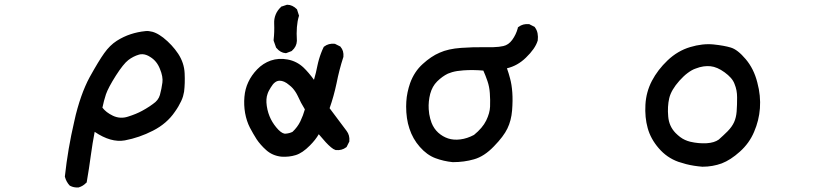

<svg xmlns="http://www.w3.org/2000/svg" viewBox="-20 -663 3540 822"><path d="M314.9 139.6Q295.9 140.6 280.8 132.8L279.3 131.8L277.8 130.9Q263.7 115.2 258.3 95.2L257.8 93.8V91.8Q270.5 -25.9 297.9 -143.1Q304.2 -172.9 311.8 -199.2Q319.3 -225.6 327.6 -249.3Q335.9 -272.9 345 -293.7Q354 -314.5 363.8 -332.5Q402.8 -402.8 426.3 -435.5Q450.2 -469.2 480 -488.3Q494.6 -497.6 509.5 -504.6Q524.4 -511.7 539.6 -516.6Q569.3 -526.4 602.5 -529.8Q609.9 -530.8 617.4 -529.8Q625 -528.8 632.6 -526.9Q640.1 -524.9 647.9 -521.2Q655.8 -517.6 663.3 -512.7Q670.9 -507.8 678.7 -502Q688.5 -494.1 697.3 -486.1Q706.1 -478 713.9 -469.5Q721.7 -460.9 729 -451.9Q736.3 -442.9 742.7 -433.1Q768.6 -393.6 770.5 -349.1Q772.5 -306.2 768.1 -270.5Q766.6 -261.2 763.7 -251Q760.7 -240.7 755.6 -230Q750.5 -219.2 743.9 -207.8Q737.3 -196.3 728.5 -184.1Q694.3 -133.8 634.8 -103.5Q576.7 -73.7 514.6 -62Q455.1 -51.3 385.3 -98.6Q376 -50.3 369.1 0.5Q361.3 59.1 351.6 114.7L351.1 118.2L348.6 120.1Q335.4 133.8 317.4 139.2L316.4 139.6ZM635.3 -218.3Q657.7 -232.9 664.6 -256.3Q671.9 -283.2 675.3 -309.6Q678.7 -334.5 664.6 -368.2Q651.4 -401.9 623.5 -418.9Q614.7 -424.8 606.2 -427.7Q597.7 -430.7 589.8 -430.9Q582 -431.2 575.2 -429.2Q550.3 -421.9 529.3 -405.8Q508.3 -389.6 476.1 -339.4Q460 -314 449.2 -293.7Q438.5 -273.4 433.6 -259.3Q424.3 -231 418.5 -202.1Q426.3 -191.9 437.3 -183.3Q448.2 -174.8 463.4 -167.5Q494.6 -152.8 527.8 -163.6Q563.5 -174.8 588.4 -188.5Q596.2 -192.9 604.2 -197.5Q612.3 -202.1 619.9 -207.3Q627.4 -212.4 634.8 -217.8H635.3Z M1184.6 7.8Q1146 3.4 1119.6 -20.5Q1106.9 -31.7 1096.7 -43.5Q1086.4 -55.2 1078.6 -66.9Q1064 -89.8 1049.8 -116.7Q1035.6 -144.5 1029.3 -179.2Q1023.4 -213.4 1026.4 -248Q1029.3 -282.7 1043 -311.5Q1049.8 -326.2 1059.3 -339.8Q1068.8 -353.5 1081.1 -366.2Q1106 -392.1 1139.2 -403.8Q1173.3 -415.5 1211.9 -408.2Q1250.5 -400.9 1279.3 -374Q1290 -363.8 1301.5 -350.3Q1313 -336.9 1324.2 -321.3Q1328.6 -336.4 1332.3 -351.3Q1335.9 -366.2 1338.9 -381.8Q1340.3 -388.7 1342 -395.5Q1343.8 -402.3 1345.7 -409.2Q1347.7 -416 1349.9 -422.6Q1352.1 -429.2 1354.5 -435.5Q1356.9 -441.9 1359.6 -448.2Q1362.3 -454.6 1365.2 -460.4L1366.2 -462.4L1368.2 -463.9Q1386.7 -478 1412.1 -475.6H1414.1L1415.5 -474.6L1435.1 -464.8L1437 -463.9L1438 -462.4Q1452.6 -445.8 1450.2 -419.9V-418.9L1449.7 -418Q1432.1 -363.8 1420.9 -306.6Q1409.2 -251 1391.1 -199.7L1463.9 -102.5Q1478 -84 1475.6 -58.6V-56.6L1474.6 -55.2L1464.8 -35.6L1463.9 -33.7L1461.9 -32.2Q1443.4 -18.1 1418 -20.5H1417L1416 -21Q1407.7 -23.4 1397 -32.5Q1386.2 -41.5 1374.3 -54.4Q1362.3 -67.4 1344.7 -88.4Q1331.1 -64.5 1306.6 -40Q1274.9 -7.8 1246.1 1Q1217.8 9.8 1185.1 7.8ZM1232.4 -98.6Q1253.9 -118.7 1266.1 -144Q1277.8 -168.5 1285.2 -194.8Q1267.6 -223.1 1254.9 -252Q1250.5 -261.2 1245.1 -269.5Q1239.7 -277.8 1233.2 -285.2Q1226.6 -292.5 1218.3 -298.8Q1207 -308.6 1196.8 -313Q1186.5 -317.4 1177.7 -317.4Q1171.9 -317.4 1167 -315.7Q1162.1 -314 1157.5 -310.5Q1152.8 -307.1 1148.4 -301.8Q1143.6 -295.4 1139.4 -288.8Q1135.3 -282.2 1131.6 -275.4Q1127.9 -268.6 1125.5 -261.2Q1117.7 -240.2 1122.1 -209.5Q1124.5 -193.4 1128.9 -179.4Q1133.3 -165.5 1139.6 -152.8Q1152.3 -127.9 1171.9 -107.4Q1176.8 -102.5 1181.2 -99.1Q1185.5 -95.7 1189.5 -93.8Q1193.4 -91.8 1196.8 -91.1Q1200.2 -90.3 1203.6 -90.8Q1220.2 -92.3 1232.4 -98.6ZM1227.1 -443.8 1206.5 -436 1204.6 -435.5H1202.6Q1180.7 -437 1163.6 -457.5L1162.1 -459L1161.6 -460.4L1151.9 -487.8L1151.4 -490.2V-492.2Q1155.3 -525.9 1153.8 -562Q1152.8 -582.5 1160.2 -600.6Q1167.5 -618.7 1182.6 -632.8L1184.1 -634.8L1186.5 -635.3L1207 -642.1L1208.5 -642.6H1210Q1221.2 -642.6 1231.4 -637.7Q1241.7 -632.8 1250.5 -624L1252 -622.1L1252.4 -620.1L1259.3 -598.6L1260.3 -595.7L1259.3 -592.8Q1247.1 -552.7 1251 -488.8V-488.3V-487.8Q1250 -463.4 1230 -445.8L1229 -444.8Z M1918 31.2Q1879.4 27.3 1844.2 14.2Q1807.6 0.5 1777.3 -34.2Q1747.1 -68.4 1732.9 -112.3Q1725.6 -133.8 1722.2 -157.7Q1718.8 -181.6 1718.8 -207Q1718.8 -217.3 1719.5 -227.5Q1720.2 -237.8 1721.4 -247.8Q1722.7 -257.8 1724.9 -267.8Q1727.1 -277.8 1729.7 -287.6Q1732.4 -297.4 1735.8 -307.1Q1744.6 -331.5 1758.1 -352.1Q1771.5 -372.6 1790 -389.2Q1807.6 -405.3 1825.7 -417.5Q1843.8 -429.7 1862.3 -437.5Q1898.9 -454.1 1954.1 -458Q2007.3 -461.9 2059.1 -460.9Q2076.2 -460.4 2090.3 -460.9Q2104.5 -461.4 2115.5 -462.6Q2126.5 -463.9 2134.8 -465.8Q2157.2 -470.7 2172.9 -492.2Q2189.5 -515.1 2196.8 -542.5L2197.3 -545.9L2200.2 -547.9Q2218.8 -562 2244.1 -559.6H2246.1L2247.6 -558.6L2267.1 -548.8L2269 -547.9L2270.5 -545.4Q2278.8 -534.2 2281.5 -520Q2284.2 -505.9 2282.2 -489.7V-489.3L2281.7 -488.3Q2271.5 -454.6 2231.4 -416Q2195.8 -381.3 2150.4 -370.6Q2158.2 -348.6 2163.6 -327.6Q2170.9 -301.3 2173.3 -267.1Q2175.8 -233.4 2172.4 -190.4Q2168.9 -147 2152.3 -112.8Q2136.2 -79.1 2094.7 -36.6Q2053.2 6.8 2009.3 19Q1967.3 31.2 1918.9 31.2H1918.5ZM2009.3 -85.4Q2045.9 -115.2 2061.5 -147Q2077.1 -179.2 2078.1 -206.5Q2078.6 -220.7 2078.4 -235.1Q2078.1 -249.5 2077.1 -264.2Q2075.2 -292 2066.9 -315.9Q2063 -327.1 2058.6 -338.6Q2054.2 -350.1 2049.3 -360.8Q2004.9 -364.7 1964.4 -361.8Q1949.7 -360.8 1937.5 -358.9Q1925.3 -356.9 1915.3 -354Q1905.3 -351.1 1897.5 -347.7Q1874 -336.4 1851.6 -314.5Q1840.8 -303.7 1833.5 -290.5Q1826.2 -277.3 1821.8 -261.2Q1813.5 -228.5 1815.4 -195.8Q1815.9 -185.1 1817.6 -174.8Q1819.3 -164.6 1821.8 -155.3Q1824.2 -146 1827.6 -137.2Q1837.4 -112.3 1856 -95.2Q1875 -78.1 1898.4 -70.3Q1921.9 -62.5 1950.9 -66.2Q1980 -69.8 2009.3 -85.4Z M2986.8 50.8Q2968.8 49.3 2951.4 46.6Q2934.1 43.9 2917.2 39.6Q2900.4 35.2 2884.3 29.8Q2835 12.2 2800.3 -28.3Q2765.6 -68.4 2752.9 -114.7Q2746.6 -137.2 2744.1 -162.4Q2741.7 -187.5 2743.2 -214.4Q2746.1 -269 2771 -316.9Q2795.9 -364.3 2837.9 -404.3Q2880.9 -445.3 2934.6 -461.4Q2988.3 -477.5 3035.2 -472.7Q3081.1 -467.8 3108.4 -459.5Q3123.5 -455.1 3139.4 -442.6Q3155.3 -430.2 3172.6 -409.7Q3189.9 -389.2 3202.4 -364.3Q3214.8 -339.4 3222.2 -310.1Q3230 -281.2 3232.7 -253.4Q3235.4 -225.6 3233.4 -199.2Q3229.5 -147 3208.5 -98.6Q3188 -49.8 3147.5 -13.7Q3107.9 22 3069.8 36.6Q3050.8 43.5 3030.3 47.1Q3009.8 50.8 2987.3 50.8ZM3057.1 -65.4Q3066.9 -73.7 3075.9 -82.5Q3085 -91.3 3095.2 -101.1Q3113.8 -120.1 3122.8 -139.9Q3131.8 -159.7 3133.8 -186Q3134.8 -200.2 3135.3 -215.1Q3135.7 -230 3135.7 -246.1Q3135.7 -261.2 3133.1 -275.6Q3130.4 -290 3124.5 -304.2Q3119.6 -317.4 3108.9 -329.6Q3098.1 -341.8 3082 -353.5Q3050.3 -376.5 3022 -379.4Q3007.8 -380.9 2991.9 -378.7Q2976.1 -376.5 2958.5 -369.6Q2949.7 -366.7 2941.2 -361.8Q2932.6 -356.9 2923.8 -350.3Q2915 -343.8 2906.2 -335.4Q2897.5 -327.1 2888.7 -317.4Q2853.5 -277.8 2845.2 -242.7Q2836.9 -207.5 2840.8 -164.1Q2844.2 -122.6 2872.1 -93.8Q2881.8 -84 2891.8 -76.4Q2901.9 -68.8 2912.6 -64Q2923.3 -59.1 2935.1 -56.2Q2970.7 -47.9 3005.4 -49.8Q3038.1 -51.8 3057.1 -65.4Z"/></svg>

Font: NaikaiFont
Style: Bold
Weight: 700
Version: Version 1.89